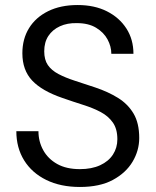

<svg xmlns="http://www.w3.org/2000/svg" viewBox="-20 -732 619 764"><path d="M298 12Q221 12 164 -16Q107 -44 76 -94Q45 -144 45 -210H133Q133 -169 152 -134.5Q171 -100 207.5 -79.5Q244 -59 298 -59Q345 -59 378.5 -74.5Q412 -90 429.5 -117Q447 -144 447 -178Q447 -219 429 -244.5Q411 -270 381 -286Q351 -302 311.5 -314.5Q272 -327 229 -342Q147 -370 108 -411.5Q69 -453 69 -520Q69 -577 95.5 -620Q122 -663 171.5 -687.5Q221 -712 289 -712Q356 -712 405.5 -687Q455 -662 483 -618.5Q511 -575 511 -518H423Q423 -547 408 -575Q393 -603 362.5 -621.5Q332 -640 286 -640Q248 -641 218.5 -627.5Q189 -614 172.5 -589Q156 -564 156 -528Q156 -494 170.5 -473Q185 -452 212.5 -437.5Q240 -423 277 -411Q314 -399 359 -384Q410 -367 449.5 -342.5Q489 -318 511.5 -280Q534 -242 534 -183Q534 -133 507.5 -88.5Q481 -44 429 -16Q377 12 298 12Z"/></svg>

Font: DM Sans 17pt
Style: Regular
Weight: 400
Version: Version 4.004;gftools[0.9.30]